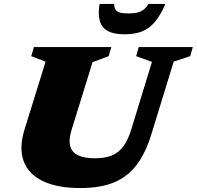

<svg xmlns="http://www.w3.org/2000/svg" viewBox="-20 -936 995 971"><path d="M341.5 -277.5Q326.5 -228 335.2 -196.5Q344 -165 375.8 -150.2Q407.5 -135.5 460 -135.5Q510 -135.5 544.5 -149.2Q579 -163 603.5 -195.5Q628 -228 645 -285L748.5 -623L668.5 -652L681.5 -698H955L942 -652L858.5 -624.5L746 -258.5Q717 -163 671.2 -102.5Q625.5 -42 556.5 -13.5Q487.5 15 387 15Q269 15 196 -20.5Q123 -56 99.2 -122.2Q75.5 -188.5 104 -281L210.5 -624L138 -652L151.5 -698H543L529.5 -652L448 -621.5ZM629.5 -868Q656.5 -868 675 -872.5Q693.5 -877 706.8 -887.8Q720 -898.5 730.5 -916H816.5Q791.5 -858.5 763 -824.8Q734.5 -791 697.5 -776.8Q660.5 -762.5 609.5 -762.5Q556 -762.5 525.2 -779.2Q494.5 -796 484.8 -830.2Q475 -864.5 483.5 -916H557.5Q557 -898.5 563.8 -887.8Q570.5 -877 586.5 -872.5Q602.5 -868 629.5 -868Z"/></svg>

Font: Newsreader 9pt ExtraBold
Style: Italic
Weight: 800
Italic angle: -17°
Designer: Hugues Gentile
Foundry: Production Type
Version: Version 1.003